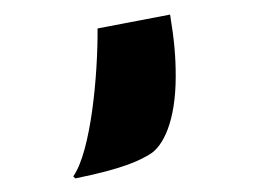

<svg xmlns="http://www.w3.org/2000/svg" viewBox="-20 -40 369 270"><path d="M117.2 0C117.7 65.4 107.9 172.9 83 208L85.9 210.9C155.3 196.8 176.3 185.5 190.9 176.8C209.5 165.5 227.1 130.4 227.1 67.4C227.1 39.6 225.1 16.6 219.2 -19.5Z"/></svg>

Font: HammersmithOne
Style: Regular
Weight: 400
Designer: Nicole Fally
Foundry: Nicole Fally
Version: Version 1.003